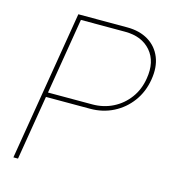

<svg xmlns="http://www.w3.org/2000/svg" viewBox="-109 -815 793 901"><g transform="rotate(15 287.5 -364.0)"><path d="M39.6 0 160.2 -727.5H397.5Q458 -727.5 500.7 -701.7Q543.5 -675.8 562.5 -628.9Q581.5 -582 570.8 -519.5Q560.5 -458 526.1 -411.6Q491.7 -365.2 440.7 -339.4Q389.6 -313.5 328.6 -313.5H113.8L62 0ZM117.7 -335.9H332.5Q387.2 -335.9 432.9 -358.9Q478.5 -381.8 509 -423.1Q539.6 -464.4 548.3 -519.5Q562.5 -603.5 518.8 -654.3Q475.1 -705.1 393.6 -705.1H178.7Z"/></g></svg>

Font: Inter Display Thin
Style: Italic
Weight: 100
Italic angle: -9.39999°
Designer: Rasmus Andersson
Foundry: rsms
Version: Version 4.000;git-a52131595